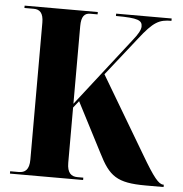

<svg xmlns="http://www.w3.org/2000/svg" viewBox="-51 -764 777 813"><g transform="rotate(5 337.0 -357.0)"><path d="M21 0H332V-10H307C281 -10 263 -24 263 -67V-302L286 -331L395 -120C442 -26 475 0 598 0H674V-10H672C652 -10 630 -37 577 -127L383 -454L511 -616C570 -692 594 -704 646 -704V-714H410V-704C505 -704 522 -695 522 -669C522 -655 511 -635 489 -608L263 -318V-648C263 -690 277 -704 301 -704H332V-714H21V-704H61C86 -704 102 -690 102 -649V-67C102 -23 84 -10 57 -10H21Z"/></g></svg>

Font: Noto Serif Display Condensed ExtraBold
Style: Regular
Weight: 800
Width: 3
Designer: Monotype Design Team
Foundry: Monotype Imaging Inc.
Version: Version 2.009